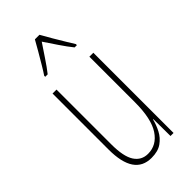

<svg xmlns="http://www.w3.org/2000/svg" viewBox="-242 -822 892 892"><g transform="rotate(-45 204.0 -376.5)"><path d="M337 -527V0H317L316 -112H314Q307 -83 292.5 -55Q278 -27 252 -8.5Q226 10 183 10Q69 10 69 -159V-527H95V-167Q95 -87 118.5 -51Q142 -15 185 -15Q242 -15 276.5 -67Q311 -119 311 -228V-527ZM219 -763Q232 -740 250.5 -708Q269 -676 285.5 -649.5Q302 -623 308 -613V-606H293Q272 -632 248 -667.5Q224 -703 204 -733Q185 -705 160.5 -668Q136 -631 116 -606H100V-613Q111 -629 127 -656Q143 -683 160 -712Q177 -741 189 -763Z"/></g></svg>

Font: Noto Sans Lao UI ExtCond Thin
Style: Regular
Weight: 100
Width: 2
Designer: Monotype Design Team
Foundry: Monotype Imaging Inc.
Version: Version 2.000; ttfautohint (v1.8.4.7-5d5b)